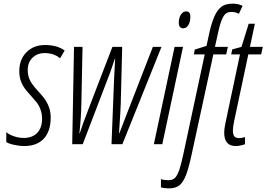

<svg xmlns="http://www.w3.org/2000/svg" viewBox="-20 -785 1450 1045"><path d="M111.8 9.8Q84.5 9.8 54.7 2.9Q24.9 -3.9 14.2 -12.2V-65.9Q25.9 -54.2 53.5 -44.2Q81.1 -34.2 108.9 -34.2Q156.2 -34.2 182.6 -61.8Q209 -89.4 209 -140.1Q209 -161.6 203.6 -179.4Q198.2 -197.3 189.7 -212.4Q181.2 -227.5 151.9 -259.8Q120.1 -294.4 108.9 -312.3Q97.7 -330.1 91.3 -350.6Q85 -371.1 85 -397.9Q85 -461.4 124 -500.7Q163.1 -540 225.1 -540Q291.5 -540 332 -509.8L307.1 -467.8Q272.5 -496.1 223.1 -496.1Q183.1 -496.1 157 -470.9Q130.9 -445.8 130.9 -403.8Q130.9 -375 141.4 -351.6Q151.9 -328.1 181.2 -295.9Q216.3 -257.8 228.8 -238.3Q241.2 -218.8 248.5 -195.8Q255.9 -172.9 255.9 -145Q255.9 -70.8 218.5 -30.5Q181.2 9.8 111.8 9.8Z M586.9 0 601.1 -358.9 606.9 -470.2Q587.4 -412.6 580.6 -393.1Q573.7 -373.5 430.2 0H373L382.8 -529.8H429.2L422.9 -221.2Q420.9 -135.3 412.1 -60.1H414.1Q418 -73.7 433.3 -116.2Q448.7 -158.7 591.8 -529.8H645L637.2 -221.2Q635.7 -177.2 629.9 -93.3L627.9 -60.1H629.9L659.2 -136.7L812 -529.8H858.9L646 0Z M863.3 0H817.4L930.2 -529.8H976.1ZM953.1 -662.1Q953.1 -687 964.4 -705.1Q975.6 -723.1 993.2 -723.1Q1016.1 -723.1 1016.1 -694.8Q1016.1 -667 1005.4 -648.9Q994.6 -630.9 977.1 -630.9Q953.1 -630.9 953.1 -662.1Z M898.9 240.2Q874 240.2 856 234.9V189.9Q874 195.8 897 195.8Q919.9 195.8 932.6 182.9Q945.3 169.9 955.8 139.6Q966.3 109.4 979 48.8L1094.2 -488.8H1035.2L1040 -515.1L1104 -535.2L1114.3 -583Q1128.4 -652.8 1145.3 -691.9Q1162.1 -731 1184.6 -748Q1207 -765.1 1246.1 -765.1Q1278.3 -765.1 1300.3 -752.9L1280.3 -710Q1259.8 -720.2 1240.2 -720.2Q1217.3 -720.2 1204.8 -707.3Q1192.4 -694.3 1181.9 -663.6Q1171.4 -632.8 1149.9 -529.8H1220.2L1210.9 -488.8H1141.1L1023.9 51.8Q1007.3 129.9 992.2 168.5Q977.1 207 956.5 223.6Q936 240.2 898.9 240.2Z M1313.5 -39.1V0Q1286.1 9.8 1262.2 9.8Q1200.2 9.8 1200.2 -64Q1200.2 -82.5 1206.5 -112.8L1286.1 -488.8H1238.3L1244.1 -516.1L1294.4 -529.8L1333.5 -655.8H1367.2L1340.3 -529.8H1410.2L1401.4 -488.8H1331.5L1254.4 -126Q1247.6 -94.7 1247.6 -74.2Q1247.6 -52.2 1255.6 -42.7Q1263.7 -33.2 1281.2 -33.2Q1296.4 -33.2 1313.5 -39.1Z"/></svg>

Font: TypoPRO Open Sans Condensed
Style: Italic
Weight: 300
Width: 3
Italic angle: -12°
Foundry: Ascender Corporation
Version: Version 1.10